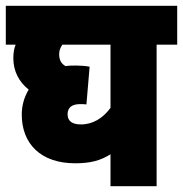

<svg xmlns="http://www.w3.org/2000/svg" viewBox="-20 -642 631 662"><path d="M591 -488V-622H0V-488H34C28 -474 26 -458 26 -441C26 -396 46 -359 79 -333C63 -307 55 -277 55 -247C55 -146 121 -79 239 -79C294 -79 327 -89 361 -110V0H520V-488ZM213 -248C213 -272 229 -283 256 -283C263 -283 271 -283 278 -282L289 -412C275 -415 252 -416 243 -416C230 -416 218 -416 206 -414C192 -422 184 -434 184 -455C184 -468 188 -478 195 -488H361V-270C335 -235 301 -213 259 -213C231 -213 213 -223 213 -248Z"/></svg>

Font: Noto Sans Condensed Black
Style: Regular
Weight: 900
Width: 3
Designer: Monotype Design Team
Foundry: Monotype Imaging Inc.
Version: Version 2.013